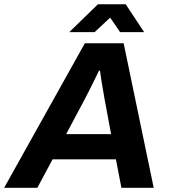

<svg xmlns="http://www.w3.org/2000/svg" viewBox="-59 -892 803 912"><path d="M-39.3 0 344 -686.4H528.3L671.1 0H517.7L491.6 -135.3H190.9L118.3 0ZM255.3 -254.9H468.7L437.7 -421.3Q434.1 -445 429.5 -469.5Q424.8 -494 421.5 -516.8Q418.2 -539.7 416 -556.3H411.2Q401.2 -535.8 388.7 -510.2Q376.1 -484.6 364 -460.5Q352 -436.4 342.5 -418.9ZM270.1 -739.5 406.2 -871.7H538.2L625.5 -739.5H511.3L441.9 -841L498.3 -840.2L390.7 -739.5Z"/></svg>

Font: Archivo Variable SemiBold
Style: Italic
Weight: 600
Italic angle: -10°
Designer: Hector Gatti
Foundry: Omnibus-Type
Version: Version 2.001